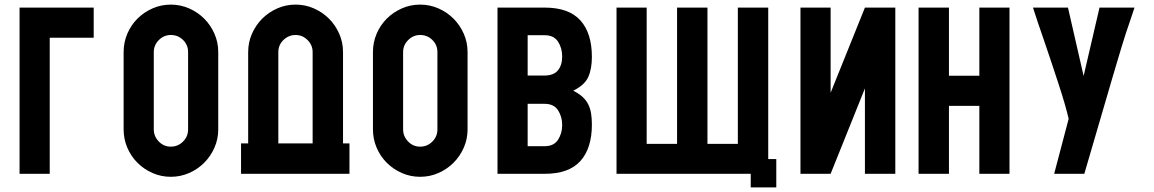

<svg xmlns="http://www.w3.org/2000/svg" viewBox="-20 -755 5013 834"><path d="M196 0H65V-722H387V-591H196Z M722 -735Q764 -735 801.5 -718.5Q839 -702 867 -674Q895 -646 911.5 -608.5Q928 -571 928 -529V-193Q928 -151 911.5 -113.5Q895 -76 867 -48Q839 -20 801.5 -3.5Q764 13 722 13Q680 13 642.5 -3.5Q605 -20 577 -48Q549 -76 533 -113.5Q517 -151 517 -193V-529Q517 -571 533 -608.5Q549 -646 577 -674Q605 -702 642.5 -718.5Q680 -735 722 -735ZM797 -529Q797 -560 775 -581.5Q753 -603 722 -603Q692 -603 670 -581Q648 -559 648 -529V-193Q648 -163 669.5 -140.5Q691 -118 722 -118Q753 -118 775 -140Q797 -162 797 -193Z M1498 0H1027V-132H1058V-529Q1058 -571 1074.5 -608.5Q1091 -646 1119 -674Q1147 -702 1184.5 -718.5Q1222 -735 1264 -735Q1306 -735 1343.5 -718.5Q1381 -702 1409 -674Q1437 -646 1453.5 -608.5Q1470 -571 1470 -529V-132H1498ZM1338 -529Q1338 -559 1316 -581Q1294 -603 1264 -603Q1234 -603 1211.5 -581.5Q1189 -560 1189 -529V-132H1338Z M1805 -735Q1847 -735 1884.5 -718.5Q1922 -702 1950 -674Q1978 -646 1994.5 -608.5Q2011 -571 2011 -529V-193Q2011 -151 1994.5 -113.5Q1978 -76 1950 -48Q1922 -20 1884.5 -3.5Q1847 13 1805 13Q1763 13 1725.5 -3.5Q1688 -20 1660 -48Q1632 -76 1616 -113.5Q1600 -151 1600 -193V-529Q1600 -571 1616 -608.5Q1632 -646 1660 -674Q1688 -702 1725.5 -718.5Q1763 -735 1805 -735ZM1880 -529Q1880 -560 1858 -581.5Q1836 -603 1805 -603Q1775 -603 1753 -581Q1731 -559 1731 -529V-193Q1731 -163 1752.5 -140.5Q1774 -118 1805 -118Q1836 -118 1858 -140Q1880 -162 1880 -193Z M2141 -722H2346Q2451 -722 2501 -666.5Q2551 -611 2551 -508Q2551 -455 2535 -420Q2519 -385 2470 -361Q2494 -349 2510 -334.5Q2526 -320 2535 -302Q2544 -284 2547.5 -262.5Q2551 -241 2551 -214Q2551 -111 2501 -55.5Q2451 0 2346 0H2141ZM2346 -120Q2386 -120 2404 -148Q2422 -176 2422 -212Q2422 -248 2404 -276Q2386 -304 2346 -304H2272V-120ZM2346 -427Q2385 -427 2403.5 -449.5Q2422 -472 2422 -510Q2422 -546 2404 -574Q2386 -602 2346 -602H2272V-427Z M2658 -722H2789V-130H2921V-722H3053V-130H3185V-722H3317V-64H3352V59H3241V0H2658Z M3869 0H3737V-371L3588 0H3457V-722H3588V-352L3737 -722H3869Z M3970 -722H4102V-426H4234V-722H4365V0H4234V-295H4102V0H3970Z M4908 -722Q4901 -700 4891.5 -672.5Q4882 -645 4871 -612Q4860 -580 4815 -427.5Q4770 -275 4690 0H4559L4622 -239Q4616 -265 4605 -303.5Q4594 -342 4579.5 -386Q4565 -430 4549.5 -477Q4534 -524 4518.5 -569Q4503 -614 4489.5 -653.5Q4476 -693 4467 -722H4619L4687 -425L4756 -722Z"/></svg>

Font: PostBus
Style: Regular
Weight: 400
Designer: Peter Wiegel
Version: Version 1.001